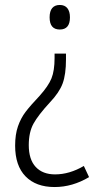

<svg xmlns="http://www.w3.org/2000/svg" viewBox="-20 -559 397 774"><path d="M221 -440Q180 -440 180 -489Q180 -514 190.5 -526.5Q201 -539 221 -539Q241 -539 251.5 -526Q262 -513 262 -489Q262 -440 221 -440ZM246 -320Q246 -259 232.5 -222.5Q219 -186 181 -146Q134 -95 115 -60.5Q96 -26 96 26Q96 84 124 114Q152 144 202 144Q260 144 318 110L339 155Q272 195 200 195Q125 195 83 152Q41 109 41 28Q41 -17 52.5 -50Q64 -83 83.5 -108.5Q103 -134 139 -172Q175 -212 187.5 -243Q200 -274 200 -325V-343H246Z"/></svg>

Font: Noto Sans Display Light Narrow
Style: Regular
Weight: 300
Width: 4
Designer: Monotype Design team
Foundry: Monotype Imaging Inc.
Version: Version 1.000